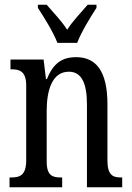

<svg xmlns="http://www.w3.org/2000/svg" viewBox="-20 -786 555 806"><path d="M221 -606H304C321 -651 360 -715 385 -753V-766H348C320 -733 286 -699 262 -661C238 -699 204 -733 176 -766H139V-753C164 -715 204 -651 221 -606ZM20 0H241V-41H236C201 -41 176 -48 176 -108V-321C176 -405 198 -485 269 -485C325 -485 345 -432 345 -347V0H493V-41H489C454 -41 431 -50 431 -113V-349C431 -486 384 -546 300 -546C242 -546 204 -522 177 -454H173L163 -536H24V-495H29C63 -495 90 -486 90 -427V-113C90 -50 63 -41 27 -41H20Z"/></svg>

Font: Noto Serif Ethiopic XCn
Style: Regular
Weight: 400
Width: 2
Designer: Monotype Design Team
Foundry: Monotype Imaging Inc.
Version: Version 2.102